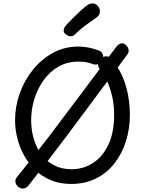

<svg xmlns="http://www.w3.org/2000/svg" viewBox="-20 -1055 845 1122"><path d="M553 -761Q568 -757 575.5 -746.5Q583 -736 583 -723Q583 -715 579.5 -706Q576 -697 568.5 -690Q561 -683 551 -679.5Q541 -676 527 -679Q514 -684 492.5 -689.5Q471 -695 438 -695Q373 -695 321.5 -665.5Q270 -636 234.5 -586Q199 -536 180.5 -475.5Q162 -415 162 -353Q162 -295 177.5 -243Q193 -191 223 -151Q253 -111 297 -88.5Q341 -66 398 -66Q467 -66 523.5 -102.5Q580 -139 613.5 -210Q647 -281 647 -384Q647 -442 635.5 -491.5Q624 -541 607 -578Q590 -615 575 -635Q565 -649 559 -657.5Q553 -666 553 -677Q553 -686 557 -694.5Q561 -703 568 -710.5Q575 -718 583.5 -722Q592 -726 600 -726Q616 -726 626.5 -717Q637 -708 645.5 -695Q654 -682 661 -671Q701 -612 720 -537Q739 -462 739 -385Q739 -303 716 -230Q693 -157 649 -100.5Q605 -44 541 -12Q477 20 396 20Q329 20 276 -2.5Q223 -25 184 -63.5Q145 -102 119 -150Q93 -198 80.5 -250.5Q68 -303 68 -352Q68 -432 95 -508.5Q122 -585 172 -647Q222 -709 289.5 -746Q357 -783 438 -783Q465 -783 495 -777.5Q525 -772 553 -761ZM144 32Q140 37 131.5 42Q123 47 112 47Q101 47 88 38Q74 27 70.5 11Q67 -5 78 -19Q177 -140 274 -267.5Q371 -395 467 -524Q563 -653 657 -778Q666 -790 675 -796Q684 -802 693.5 -802Q703 -802 712 -795Q721 -788 726.5 -778.5Q732 -769 732 -758Q732 -747 723 -735Q581 -545 437 -350.5Q293 -156 144 32ZM394 -843Q380 -843 366 -853Q352 -863 352 -877Q352 -887 358 -896Q364 -905 371 -913Q389 -932 410.5 -953.5Q432 -975 453 -994Q474 -1013 488 -1023Q497 -1030 505.5 -1032.5Q514 -1035 521 -1035Q533 -1035 543 -1028Q553 -1021 558.5 -1011Q564 -1001 564 -989Q564 -966 543 -952Q522 -938 484.5 -910.5Q447 -883 418 -854Q407 -843 394 -843Z"/></svg>

Font: Playpen Sans
Style: Regular
Weight: 400
Designer: Laura Meseguer, Veronika Burian, José Scaglione, Kostas Bartsokas, Vera Evstafieva, Tom Grace, Yorlmar Campos
Foundry: TypeTogether
Version: Version 2.000